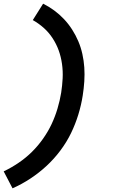

<svg xmlns="http://www.w3.org/2000/svg" viewBox="-21 -861 641 1042"><path d="M47 161 -1 69Q41 49 80 22.5Q119 -4 152 -36.5Q185 -69 212.5 -108Q240 -147 259 -187.5Q278 -228 291 -271.5Q304 -315 311 -358Q317 -397 319 -436Q321 -475 315.5 -514Q310 -553 297.5 -587.5Q285 -622 264.5 -653.5Q244 -685 216.5 -709.5Q189 -734 157 -752L213 -841Q245 -825 273.5 -804Q302 -783 326.5 -757Q351 -731 370.5 -700.5Q390 -670 404 -637Q418 -604 426 -568Q434 -532 436.5 -495Q439 -458 436.5 -419.5Q434 -381 428 -343Q420 -291 404 -239Q388 -187 364.5 -138.5Q341 -90 307 -44.5Q273 1 232 39Q191 77 144 108Q97 139 47 161Z"/></svg>

Font: Iosevka Curly Slab Extended
Style: Bold Italic
Weight: 700
Width: 7
Italic angle: -9°
Monospace: yes
Designer: Belleve Invis
Foundry: Belleve Invis
Version: Version 11.0.0; ttfautohint (v1.8.3)